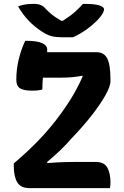

<svg xmlns="http://www.w3.org/2000/svg" viewBox="-20 -969 640 989"><path d="M198 -508Q179 -502 146 -502Q101 -502 82.5 -514.5Q64 -527 64 -558Q64 -612 76.5 -663.5Q89 -715 110 -759Q172 -759 198 -746.5Q224 -734 223 -713Q223 -707 223 -700H478Q516 -700 532.5 -667.5Q549 -635 549 -560V-552Q549 -524 522 -476.5Q495 -429 451 -373Q407 -317 353 -261Q322 -225 289.5 -194Q257 -163 223 -135L224 -129Q274 -133 309.5 -134Q345 -135 376 -135H472Q517 -135 533 -105.5Q549 -76 549 -29Q549 -12 546 0H133Q86 0 68.5 -30.5Q51 -61 51 -113V-127Q137 -200 202 -271Q267 -342 322 -424Q346 -459 366.5 -496Q387 -533 405 -573V-579Q378 -574 352.5 -571.5Q327 -569 294 -569H201Q200 -556 199 -540.5Q198 -525 198 -508ZM356 -777H300Q269 -777 246.5 -782.5Q224 -788 195 -807Q158 -831 128.5 -861.5Q99 -892 73 -936Q91 -943 109.5 -946Q128 -949 153 -949Q177 -949 191 -942.5Q205 -936 215 -924Q231 -907 248.5 -893Q266 -879 296 -862H304Q343 -887 367.5 -909Q392 -931 407 -949H413Q469 -949 492.5 -941Q516 -933 516 -921Q516 -914 510 -902Q504 -890 490 -874Q465 -846 429.5 -820Q394 -794 356 -777Z"/></svg>

Font: Recursive Sn Csl St
Style: Bold
Weight: 700
Version: Version 1.079;hotconv 1.0.112;makeotfexe 2.5.65598; ttfautoh